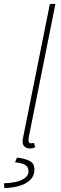

<svg xmlns="http://www.w3.org/2000/svg" viewBox="-64 -742 310 970"><path d="M86 8Q71 8 60.5 -1Q50 -10 50 -28Q50 -33 51.5 -40Q53 -47 54 -54L188 -722H216L82 -52Q81 -45 80.5 -40Q80 -35 80 -32Q80 -18 94 -18Q97 -18 99.5 -18.5Q102 -19 108 -20L114 2Q107 5 101 6.5Q95 8 86 8ZM-42 208 -44 184Q18 182 49 165.5Q80 149 80 124Q80 101 63 91Q46 81 12 78L22 54Q58 59 77 67Q96 75 103 86.5Q110 98 110 116Q110 144 91 164.5Q72 185 37.5 196Q3 207 -42 208Z"/></svg>

Font: Source Sans 3 ExtraLight ExtraLight
Style: Italic
Weight: 250
Italic angle: -11°
Version: Version 3.052;hotconv 1.1.0;makeotfexe 2.6.0